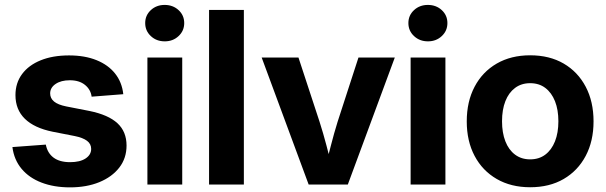

<svg xmlns="http://www.w3.org/2000/svg" viewBox="-20 -769 2527 800"><path d="M271.5 11.7Q205.1 11.7 153.3 -8.1Q101.6 -27.8 70.1 -65.4Q38.6 -103 31.7 -156.2L170.9 -166.5Q177.7 -131.3 203.1 -112.3Q228.5 -93.3 272 -93.3Q313 -93.3 336.4 -108.6Q359.9 -124 359.9 -148.4Q359.9 -169.4 342.5 -182.4Q325.2 -195.3 291.5 -202.1L199.2 -220.2Q122.6 -235.8 83.5 -274.2Q44.4 -312.5 44.4 -372.6Q44.4 -423.3 72 -460.4Q99.6 -497.6 149.7 -517.8Q199.7 -538.1 267.6 -538.1Q333.5 -538.1 382.3 -518.3Q431.2 -498.5 459.7 -462.4Q488.3 -426.3 493.7 -376.5L361.8 -366.2Q357.9 -396 334 -415.3Q310.1 -434.6 271 -434.6Q234.4 -434.6 211.7 -419.2Q189 -403.8 189 -379.9Q189 -359.4 205.3 -345.9Q221.7 -332.5 255.4 -325.7L353 -306.6Q431.6 -290.5 469.5 -255.4Q507.3 -220.2 507.3 -162.6Q507.3 -109.9 477.1 -70.8Q446.8 -31.7 393.8 -10Q340.8 11.7 271.5 11.7Z M594.2 0V-529.3H739.3V0ZM666.5 -596.7Q631.8 -596.7 608.4 -618.7Q585 -640.6 585 -672.9Q585 -705.1 608.4 -726.8Q631.8 -748.5 666 -748.5Q700.7 -748.5 724.1 -726.8Q747.6 -705.1 747.6 -672.9Q747.6 -640.6 724.1 -618.7Q700.7 -596.7 666.5 -596.7Z M996.1 -727.5V0H851.1V-727.5Z M1266.1 0 1070.3 -529.3H1223.6L1311.5 -261.7Q1327.1 -212.9 1340.1 -163.3Q1353 -113.8 1366.2 -63H1333Q1346.2 -113.8 1358.9 -163.3Q1371.6 -212.9 1386.7 -261.7L1473.6 -529.3H1625L1429.2 0Z M1690.9 0V-529.3H1835.9V0ZM1763.2 -596.7Q1728.5 -596.7 1705.1 -618.7Q1681.6 -640.6 1681.6 -672.9Q1681.6 -705.1 1705.1 -726.8Q1728.5 -748.5 1762.7 -748.5Q1797.4 -748.5 1820.8 -726.8Q1844.2 -705.1 1844.2 -672.9Q1844.2 -640.6 1820.8 -618.7Q1797.4 -596.7 1763.2 -596.7Z M2189 11.2Q2109.4 11.2 2049.8 -23.2Q1990.2 -57.6 1957.5 -119.4Q1924.8 -181.2 1924.8 -263.2Q1924.8 -345.7 1957.5 -407.7Q1990.2 -469.7 2049.8 -504.2Q2109.4 -538.6 2189 -538.6Q2269.5 -538.6 2328.6 -504.2Q2387.7 -469.7 2420.4 -407.7Q2453.1 -345.7 2453.1 -263.2Q2453.1 -181.2 2420.4 -119.4Q2387.7 -57.6 2328.6 -23.2Q2269.5 11.2 2189 11.2ZM2189 -105Q2226.1 -105 2252.2 -124.8Q2278.3 -144.5 2292.5 -180.2Q2306.6 -215.8 2306.6 -263.7Q2306.6 -311.5 2292.5 -347.2Q2278.3 -382.8 2252.2 -402.6Q2226.1 -422.4 2189 -422.4Q2152.3 -422.4 2126 -402.6Q2099.6 -382.8 2085.7 -347.4Q2071.8 -312 2071.8 -263.7Q2071.8 -215.8 2085.7 -180.2Q2099.6 -144.5 2126 -124.8Q2152.3 -105 2189 -105Z"/></svg>

Font: Inter 24pt
Style: Bold
Weight: 700
Designer: Rasmus Andersson
Foundry: rsms
Version: Version 4.001;git-66647c0bb